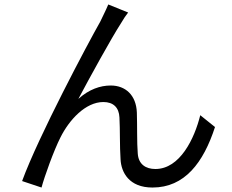

<svg xmlns="http://www.w3.org/2000/svg" viewBox="-20 -808 1040 860"><path d="M554 -752 465 -788C453 -759 440 -735 429 -711C375 -616 152 -197 79 3L166 32C179 -17 221 -134 251 -193C290 -271 363 -351 443 -351C488 -351 513 -326 515 -282C518 -229 516 -152 520 -94C523 -36 558 32 663 32C807 32 891 -79 943 -239L877 -292C851 -187 786 -51 676 -51C633 -51 600 -72 597 -121C593 -169 595 -245 593 -304C590 -382 542 -425 476 -425C429 -425 379 -408 331 -365C382 -461 478 -636 522 -704C533 -723 545 -741 554 -752Z"/></svg>

Font: Source Han Sans CN Regular
Style: Regular
Weight: 400
Designer: Ryoko NISHIZUKA (kana & ideographs); Paul D. Hunt (Latin, Greek & Cyrillic); Wenlong ZHANG (bopomofo); Sandoll Communica
Foundry: Adobe Systems Incorporated
Version: Version 1.004;PS 1.004;hotconv 1.0.82;makeotf.lib2.5.63406